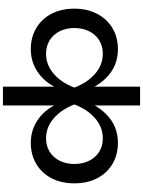

<svg xmlns="http://www.w3.org/2000/svg" viewBox="147 -957 975 1309"><g transform="rotate(-90 634.5 -302.5)"><path d="M570 -171 582 -217V-355L570 -402V-770H698V-401L686 -355V-218L698 -171V165H570ZM954 -580Q1035 -580 1098 -542.5Q1161 -505 1195.5 -438Q1230 -371 1230 -283Q1230 -196 1195 -128.5Q1160 -61 1097.5 -23.5Q1035 14 954 14Q838 14 757.5 -66.5Q677 -147 648 -283Q667 -373 709.5 -440Q752 -507 814.5 -543.5Q877 -580 954 -580ZM923 -476Q846 -476 785.5 -423.5Q725 -371 692 -283Q725 -195 785.5 -142Q846 -89 923 -89Q974 -89 1014 -113.5Q1054 -138 1076 -182.5Q1098 -227 1098 -283Q1098 -339 1076 -383Q1054 -427 1014 -451.5Q974 -476 923 -476ZM315 14Q234 14 171 -23.5Q108 -61 73.5 -128Q39 -195 39 -283Q39 -371 73.5 -438Q108 -505 171 -542.5Q234 -580 315 -580Q392 -580 454.5 -543.5Q517 -507 559 -440Q601 -373 620 -283Q592 -147 511 -66.5Q430 14 315 14ZM345 -89Q422 -89 482.5 -141.5Q543 -194 577 -283Q543 -371 482.5 -423.5Q422 -476 345 -476Q294 -476 254.5 -451.5Q215 -427 193 -383Q171 -339 171 -283Q171 -227 193 -182.5Q215 -138 254.5 -113.5Q294 -89 345 -89Z"/></g></svg>

Font: Unbounded Variable
Style: Regular
Weight: 400
Designer: Luke Prowse, Jean-Baptiste Morizot, Fátima Lázaro, Florian Runge
Foundry: NaN
Version: Version 1.600;FEAKit 1.0